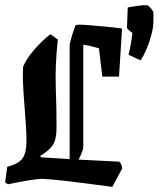

<svg xmlns="http://www.w3.org/2000/svg" viewBox="-22 -713 617 747"><path d="M203 -559Q192 -460 195 -375Q198 -290 198 -217Q198 -170 183 -148Q168 -126 135 -107L137 -101L249 -94V-534Q249 -544 256 -567.5Q263 -591 272 -615Q280 -617 288 -617Q303 -617 331.5 -614.5Q360 -612 392.5 -609Q425 -606 453 -602L441 -415H376L363 -525Q350 -529 333.5 -533Q317 -537 302 -539V-140Q302 -129 284 -92L442 -84Q453 -73 453 -57L415 14Q288 -3 225.5 -10Q163 -17 143 -17Q122 -17 84.5 -10.5Q47 -4 9 4L-2 -3L6 -64Q52 -76 66.5 -98Q81 -120 81 -165Q81 -190 78.5 -229Q76 -268 72.5 -311Q69 -354 67.5 -392Q66 -430 68 -454Q82 -486 111 -519.5Q140 -553 174 -580ZM525 -478 478 -500Q483 -519 487 -541.5Q491 -564 493 -585Q486 -590 479 -596Q472 -602 472 -606L475 -684Q491 -687 511 -690Q531 -693 549 -693Q554 -693 564.5 -681Q575 -669 575 -663V-634Q575 -609 567.5 -579.5Q560 -550 548.5 -523Q537 -496 525 -478Z"/></svg>

Font: Grenze Gotisch SemiBold
Style: Regular
Weight: 600
Designer: Renata Polastri
Foundry: Omnibus-Type
Version: Version 1.001